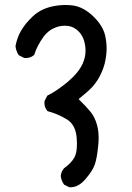

<svg xmlns="http://www.w3.org/2000/svg" viewBox="-20 -770 540 787"><path d="M295.4 -180.2Q295.4 -191.4 294.4 -203.6Q290.5 -257.8 255.4 -279.8Q218.8 -302.7 174.8 -314.5L173.8 -315.9Q162.1 -329.1 162.1 -348.6Q162.1 -351.6 162.6 -356L173.8 -377.9Q213.9 -397.9 257.8 -434.6Q301.3 -471.2 318.4 -508.3Q330.6 -534.7 330.6 -563Q330.6 -574.2 328.6 -585.4Q322.3 -626 294.9 -647.9Q274.9 -664.6 246.6 -664.6Q225.1 -664.6 206.1 -656.7Q178.2 -646 158.7 -619.6Q131.8 -582.5 120.1 -544.9L118.7 -543.9Q105.5 -532.2 85.9 -532.2Q83 -532.2 78.6 -532.7L56.6 -543.9Q45.4 -561.5 43.5 -581.1Q49.8 -614.3 64.9 -641.6Q81.5 -671.4 112.8 -701.4Q144 -731.4 189.9 -742.7Q219.7 -749.5 248 -749.5Q263.7 -749.5 278.8 -747.6Q324.2 -741.2 365.7 -699.7Q400.9 -664.6 410.6 -626Q417 -598.6 417 -571.8Q417 -541.5 408.7 -507.8Q403.8 -490.2 397.5 -475.6Q381.3 -438 357.4 -412.6Q338.9 -393.1 302.2 -363.8Q332.5 -334 349.6 -313.5Q369.1 -290.5 378.4 -255.4Q384.3 -232.4 384.3 -204.1Q384.3 -188 382.3 -170.4Q377.4 -121.1 368.4 -95.2Q359.4 -69.3 330.1 -35.6Q301.8 -2.4 269 -2.4Q267.1 -2.4 264.2 -2.4L242.7 -13.2Q231 -29.3 229 -48.8Q231 -66.9 242.2 -80.1Q255.9 -89.8 266.8 -100.8Q277.8 -111.8 285.2 -125Q295.4 -143.6 295.4 -180.2Z"/></svg>

Font: Bakudai
Style: Medium
Weight: 500
Version: Version 1.48